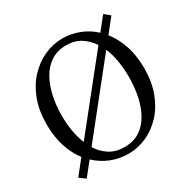

<svg xmlns="http://www.w3.org/2000/svg" viewBox="-158 -841 1003 1010"><g transform="rotate(-30 343.5 -335.5)"><path d="M629 -661 563 -578Q598 -535 619 -473.5Q640 -412 640 -334Q640 -252 615.5 -187Q591 -122 549 -77Q507 -32 454 -8.5Q401 15 344 15Q291 15 241 -4.5Q191 -24 151 -62L87 18L51 -9L120 -95Q86 -139 66.5 -199Q47 -259 47 -335Q47 -417 71.5 -482Q96 -547 138.5 -592Q181 -637 234 -661Q287 -685 344 -685Q395 -685 444 -666.5Q493 -648 533 -611L595 -689ZM139 -335Q139 -287 146.5 -241.5Q154 -196 170 -157L492 -560Q467 -598 430.5 -621Q394 -644 344 -644Q290 -644 251 -618.5Q212 -593 187.5 -549.5Q163 -506 151 -450.5Q139 -395 139 -335ZM547 -334Q547 -384 539.5 -431Q532 -478 515 -518L192 -113Q217 -73 254.5 -49.5Q292 -26 344 -26Q398 -26 436.5 -51Q475 -76 499.5 -119.5Q524 -163 535.5 -218.5Q547 -274 547 -334Z"/></g></svg>

Font: Source Serif 4 Subhead
Style: Regular
Weight: 400
Designer: Frank Grießhammer
Foundry: Adobe Systems Incorporated
Version: Version 4.004;hotconv 1.0.117;makeotfexe 2.5.65602